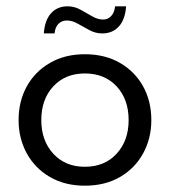

<svg xmlns="http://www.w3.org/2000/svg" viewBox="-20 -579 539 609"><path d="M249 10Q186 10 138.5 -17.5Q91 -45 65 -92.5Q39 -140 39 -198Q39 -258 65 -305Q91 -352 138.5 -379.5Q186 -407 249 -407Q313 -407 360.5 -379.5Q408 -352 434 -305Q460 -258 460 -198Q460 -140 434 -92.5Q408 -45 360.5 -17.5Q313 10 249 10ZM249 -50Q312 -50 350 -91.5Q388 -133 388 -198Q388 -264 350 -305Q312 -346 249 -346Q187 -346 149 -305Q111 -264 111 -198Q111 -133 149 -91.5Q187 -50 249 -50ZM304 -473Q283 -473 263.5 -483.5Q244 -494 226.5 -504Q209 -514 192 -514Q176 -514 165.5 -503.5Q155 -493 153 -473H119Q122 -515 142 -537Q162 -559 194 -559Q216 -559 235 -548.5Q254 -538 272 -527.5Q290 -517 307 -517Q322 -517 332.5 -528Q343 -539 345 -559H380Q377 -517 357 -495Q337 -473 304 -473Z"/></svg>

Font: Rokkitt SemiBold
Style: Regular
Weight: 400
Version: Version 3.103